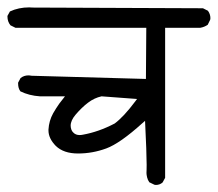

<svg xmlns="http://www.w3.org/2000/svg" viewBox="-20 -574 599 528"><path d="M408.7 -65.4Q419.4 -65.4 427.2 -72.3L434.1 -85V-497.6H530.8Q542 -499.5 551.3 -505.9L558.1 -520Q558.6 -522 558.6 -523.9Q558.6 -535.2 551.8 -544.4L538.1 -551.3L69.3 -553.2Q64.9 -553.7 60.5 -553.7Q31.2 -553.7 7.3 -542.5L0.5 -530.3Q0.5 -529.3 0.5 -528.3Q0.5 -514.6 8.8 -504.4L22.5 -497.6H382.3L381.3 -356.9L66.4 -365.7Q62 -366.7 58.1 -366.7Q45.9 -366.7 36.6 -359.4L29.8 -346.7Q29.8 -345.2 29.8 -344.2Q29.8 -331.1 36.1 -322.8Q60.1 -311 89.8 -309.1H158.7Q147.9 -295.4 143.1 -289.1Q133.8 -275.9 126 -262.2Q114.7 -241.7 113.3 -217.8Q113.3 -216.8 113.3 -215.3Q113.3 -193.4 133.3 -172.9Q154.8 -151.9 194.6 -151.9Q234.4 -151.9 272.2 -165.8Q310.1 -179.7 372.1 -235.8L378.9 -241.7Q383.3 -152.3 383.3 -120.6Q383.3 -110.8 383.1 -106.9Q382.8 -103 382.8 -98.4Q382.8 -93.8 384.5 -86.4Q386.2 -79.1 390.6 -72.8L404.8 -65.9Q406.7 -65.4 408.7 -65.4ZM199.2 -202.6Q188 -202.6 181.6 -209.5Q177.7 -212.9 176 -218.3Q174.3 -223.6 174.3 -228.5Q174.3 -242.7 188 -258.8Q205.1 -278.8 222.2 -291.7Q239.3 -304.7 259.3 -309.1L356.9 -301.8L352.1 -295.4Q320.3 -252.9 295.4 -234.4Q251.5 -211.4 208 -203.6Q203.1 -202.6 199.2 -202.6Z"/></svg>

Font: Bakudai
Style: Light
Weight: 300
Version: Version 1.48